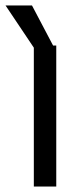

<svg xmlns="http://www.w3.org/2000/svg" viewBox="-69 -682 280 702"><path d="M54.7 0V-515.6H136.7V0ZM60.5 -499 -48.8 -662.1H47.9L133.8 -499Z"/></svg>

Font: Inter Display V
Style: Regular
Weight: 400
Designer: Rasmus Andersson
Foundry: rsms
Version: Version 3.015;git-src